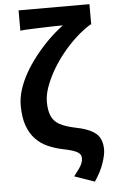

<svg xmlns="http://www.w3.org/2000/svg" viewBox="-65 -840 644 1093"><g transform="rotate(-5 257.5 -293.5)"><path d="M432 211 317 171Q334 149 346 132.5Q358 116 364 101.5Q370 87 370 72Q370 57 361 46.5Q352 36 327.5 27Q303 18 257 9Q217 0 180 -16.5Q143 -33 113.5 -63Q84 -93 66.5 -140.5Q49 -188 49 -257Q49 -300 63 -345.5Q77 -391 103 -437.5Q129 -484 164 -529Q199 -574 240.5 -615.5Q282 -657 328 -691Q309 -691 278.5 -690.5Q248 -690 213 -688.5Q178 -687 144.5 -686Q111 -685 84 -682V-798H489V-682H484Q439 -654 397.5 -615.5Q356 -577 320 -532Q284 -487 257 -439.5Q230 -392 214.5 -347.5Q199 -303 199 -265Q199 -214 213.5 -182.5Q228 -151 259.5 -134Q291 -117 342 -106Q426 -90 463 -59.5Q500 -29 500 34Q500 62 484 110Q468 158 432 211Z"/></g></svg>

Font: Farlight84_Sys_V01
Style: Bold
Weight: 700
Designer: Monotype Design Team, Nadine Chahine and Nizar Qandah
Foundry: Monotype Imaging Inc.
Version: Version 2.004;October 31, 2024;FontCreator 14.0.0.2814 64-bi